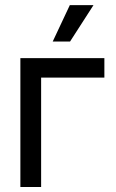

<svg xmlns="http://www.w3.org/2000/svg" viewBox="-20 -748 462 768"><path d="M397.5 -515.6V-437.5H144.5V0H61.5V-515.6ZM190.9 -582 259.3 -727.5H354L260.3 -582Z"/></svg>

Font: Inter Display
Style: Regular
Weight: 400
Designer: Rasmus Andersson
Foundry: rsms
Version: Version 4.001;git-9221beed3